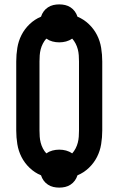

<svg xmlns="http://www.w3.org/2000/svg" viewBox="-20 -805 540 875"><path d="M250 50Q236 50 223 47Q210 44 198.5 36.5Q187 29 179 18Q171 7 167 -6Q138 -18 115 -40Q92 -62 78 -89.5Q64 -117 59 -148Q54 -179 54 -210V-525Q54 -556 59 -587Q64 -618 78 -645.5Q92 -673 115 -695Q138 -717 167 -729Q171 -742 179 -753Q187 -764 198.5 -771.5Q210 -779 223 -782Q236 -785 250 -785Q264 -785 277 -782Q290 -779 301.5 -771.5Q313 -764 321 -753Q329 -742 333 -729Q362 -717 385 -695Q408 -673 422 -645.5Q436 -618 441 -587Q446 -556 446 -525V-210Q446 -179 441 -148Q436 -117 422 -89.5Q408 -62 385 -40Q362 -18 333 -6Q329 7 321 18Q313 29 301.5 36.5Q290 44 277 47Q264 50 250 50ZM309 -106Q318 -116 324.5 -128.5Q331 -141 334.5 -154.5Q338 -168 339 -182Q340 -196 340 -210V-525Q340 -539 339 -553Q338 -567 334.5 -580.5Q331 -594 324.5 -606.5Q318 -619 309 -629Q296 -620 281 -616Q266 -612 250 -612Q234 -612 219 -616Q204 -620 191 -629Q182 -619 175.5 -606.5Q169 -594 165.5 -580.5Q162 -567 161 -553Q160 -539 160 -525V-210Q160 -196 161 -182Q162 -168 165.5 -154.5Q169 -141 175.5 -128.5Q182 -116 191 -106Q204 -115 219 -119Q234 -123 250 -123Q266 -123 281 -119Q296 -115 309 -106Z"/></svg>

Font: Iosevka Slab Extrabold
Style: Regular
Weight: 800
Monospace: yes
Designer: Belleve Invis
Foundry: Belleve Invis
Version: Version 11.1.1; ttfautohint (v1.8.3)